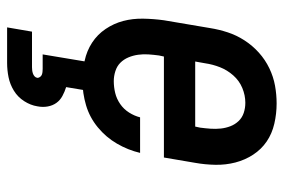

<svg xmlns="http://www.w3.org/2000/svg" viewBox="-149 -429 798 540"><g transform="rotate(90 250.0 -159.0)"><path d="M208 8Q179 8 151 2Q123 -4 100 -19Q77 -34 61.5 -57Q46 -80 39 -106.5Q32 -133 32.5 -162.5Q33 -192 37 -221L59 -351Q63 -376 71 -400.5Q79 -425 93.5 -447.5Q108 -470 128 -488Q148 -506 172 -517.5Q196 -529 221 -533.5Q246 -538 271 -538Q300 -538 328 -531.5Q356 -525 378 -510Q400 -495 415 -472Q430 -449 437 -422Q444 -395 443.5 -366Q443 -337 438 -309L423 -221H139L136 -207Q134 -192 133 -177.5Q132 -163 134 -148.5Q136 -134 141.5 -121Q147 -108 156.5 -98.5Q166 -89 180 -84.5Q194 -80 208 -80Q225 -80 241.5 -84Q258 -88 272.5 -98Q287 -108 296.5 -123Q306 -138 310 -154H410Q402 -120 384 -89Q366 -58 338 -35Q310 -12 276 -2Q242 8 208 8ZM336 -309 339 -323Q341 -338 342 -352.5Q343 -367 341.5 -381Q340 -395 335 -408Q330 -421 320.5 -431Q311 -441 297.5 -445.5Q284 -450 269 -450Q248 -450 227.5 -441.5Q207 -433 192 -416Q177 -399 169 -378.5Q161 -358 158 -337L153 -309ZM57 220 69 150H169Q173 150 177.5 149.5Q182 149 186.5 147.5Q191 146 194.5 143Q198 140 199 135Q199 131 196.5 127.5Q194 124 190.5 122.5Q187 121 182.5 120.5Q178 120 174 120H133L153 0H234L225 54Q238 58 250 64.5Q262 71 269.5 81.5Q277 92 279.5 106Q282 120 279 135Q276 154 264.5 172Q253 190 235 201Q217 212 197 216Q177 220 157 220Z"/></g></svg>

Font: Iosevka Curly Slab SmBdObl
Style: Regular
Weight: 600
Italic angle: -9°
Monospace: yes
Designer: Belleve Invis
Foundry: Belleve Invis
Version: Version 11.0.0; ttfautohint (v1.8.3)